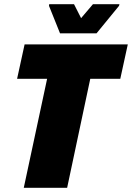

<svg xmlns="http://www.w3.org/2000/svg" viewBox="-20 -901 633 921"><path d="M94 0 206 -523H62L98 -688H593L557 -523H413L302 0ZM268 -741 215 -873 216 -881H335L369 -814L426 -881H553L551 -873L443 -741Z"/></svg>

Font: Saira Semi Condensed Black
Style: Italic
Weight: 900
Width: 4
Italic angle: -12°
Designer: Hector Gatti with collaboration of the Omnibus-Type team
Foundry: Omnibus-Type
Version: Version 1.001; ttfautohint (v1.8)